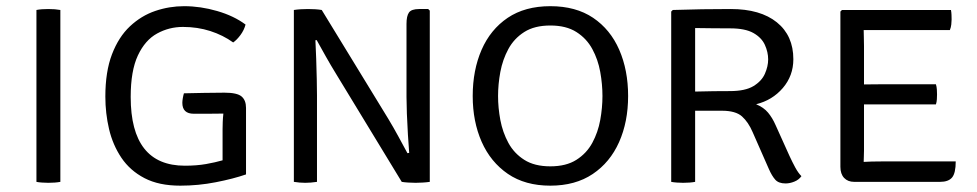

<svg xmlns="http://www.w3.org/2000/svg" viewBox="-20 -574 3083 606"><path d="M95 -542.5Q102 -544 112.5 -544.8Q123 -545.5 132.5 -545.5Q154.5 -545.5 170.5 -542.5V0Q154.5 3 132.5 3Q123 3 112.5 2.2Q102 1.5 95 0Z M560.5 -279.5Q592.5 -280 624 -280.8Q655.5 -281.5 688.5 -281.5Q728.5 -281.5 742.5 -269.5Q756.5 -257.5 756.5 -233.5V-23.5Q716 -9.5 661 1.2Q606 12 549 12Q481.5 12 436 -11.8Q390.5 -35.5 363.2 -76Q336 -116.5 324.2 -166.5Q312.5 -216.5 312.5 -269Q312.5 -348 333.5 -402.8Q354.5 -457.5 390.2 -491Q426 -524.5 470.2 -539.5Q514.5 -554.5 561 -554.5Q613 -554.5 665.5 -539.2Q718 -524 755 -496.5Q750.5 -479 739 -463.5Q727.5 -448 716 -440Q684 -463 643.8 -476Q603.5 -489 557.5 -489Q513.5 -489 475.8 -468.2Q438 -447.5 415.2 -399Q392.5 -350.5 392.5 -268Q392.5 -51 563.5 -51Q600.5 -51 630.2 -56.2Q660 -61.5 682.5 -68V-166Q682.5 -176 683 -189Q683.5 -202 685 -215.5Q660 -215 636 -215Q612 -215 591.5 -215Q555.5 -215 555.5 -249.5Q555.5 -255.5 557 -264.2Q558.5 -273 560.5 -279.5Z M1040 -342Q1024 -368 1008.8 -395Q993.5 -422 979.5 -447.5L975.5 -447Q977 -421.5 978 -388.2Q979 -355 979.8 -323.8Q980.5 -292.5 980.5 -273V0Q960.5 3 943.5 3Q926 3 907.5 0V-542.5Q917 -544 929.5 -544.8Q942 -545.5 952 -545.5Q963.5 -545.5 975.2 -544.8Q987 -544 995.5 -542.5L1205.5 -199Q1221.5 -172.5 1237 -144Q1252.5 -115.5 1266 -90.5L1271.5 -91.5Q1269.5 -115 1267.5 -148.8Q1265.5 -182.5 1264.2 -215.2Q1263 -248 1263 -268V-498.5Q1263 -523.5 1270.8 -534.5Q1278.5 -545.5 1303 -545.5H1331.5L1336.5 -540.5V0Q1326.5 1.5 1314.5 2.2Q1302.5 3 1292 3Q1281 3 1268.8 2.2Q1256.5 1.5 1248 0Z M1472 -271Q1472 -352.5 1500 -416.8Q1528 -481 1582.5 -517.8Q1637 -554.5 1717 -554.5Q1797.5 -554.5 1852 -517.8Q1906.5 -481 1934.5 -416.8Q1962.5 -352.5 1962.5 -271Q1962.5 -189.5 1934 -125.5Q1905.5 -61.5 1850.8 -24.8Q1796 12 1717 12Q1637.5 12 1583 -25.2Q1528.5 -62.5 1500.2 -126.5Q1472 -190.5 1472 -271ZM1552 -271Q1552 -234 1559.2 -195.2Q1566.5 -156.5 1584.5 -123.2Q1602.5 -90 1634.8 -69.5Q1667 -49 1717 -49Q1767 -49 1799.2 -69.5Q1831.5 -90 1849.5 -123.2Q1867.5 -156.5 1874.5 -195.2Q1881.5 -234 1881.5 -271Q1881.5 -308 1874.5 -347Q1867.5 -386 1849.5 -419.2Q1831.5 -452.5 1799.2 -473Q1767 -493.5 1717 -493.5Q1667 -493.5 1634.8 -473Q1602.5 -452.5 1584.5 -419.2Q1566.5 -386 1559.2 -347Q1552 -308 1552 -271Z M2484 -387Q2484 -335 2450.8 -296.2Q2417.5 -257.5 2366.5 -245Q2390.5 -235 2404.2 -218.5Q2418 -202 2428 -179L2472 -81.5Q2481 -62 2490.2 -45Q2499.5 -28 2509.5 -18Q2501.5 -6.5 2487.2 -0.8Q2473 5 2459.5 5Q2437.5 5 2427 -6.8Q2416.5 -18.5 2407 -40L2355.5 -157Q2342 -188.5 2322 -206.5Q2302 -224.5 2258.5 -224.5H2174V0Q2158 3 2136 3Q2126.5 3 2116.2 2.2Q2106 1.5 2098.5 0V-537.5L2103.5 -542.5Q2152 -544 2196.2 -544.8Q2240.5 -545.5 2286.5 -545.5Q2380 -545.5 2432 -503.5Q2484 -461.5 2484 -387ZM2174 -485.5V-285Q2204 -286 2233 -286.2Q2262 -286.5 2284 -286.5Q2332 -286.5 2358 -302.2Q2384 -318 2394.2 -341.2Q2404.5 -364.5 2404.5 -386.5Q2404.5 -409.5 2394.2 -432.2Q2384 -455 2358 -469.8Q2332 -484.5 2284.5 -484.5Q2262.5 -484.5 2230.5 -484.8Q2198.5 -485 2174 -485.5Z M2996.5 -64.5Q2996.5 -27.5 2985 -13.8Q2973.5 0 2947 0H2676Q2656 0 2644.2 -12.5Q2632.5 -25 2632.5 -47.5V-537.5L2637.5 -542.5H2981.5Q2983 -534.5 2983.2 -526.8Q2983.5 -519 2983.5 -512.5Q2983.5 -506 2982.5 -496.8Q2981.5 -487.5 2978 -479H2760.5Q2750 -479 2735.5 -479Q2721 -479 2706 -479Q2706 -470 2706.5 -456.8Q2707 -443.5 2707 -428.5V-307.5Q2722 -307.5 2736.2 -307.8Q2750.5 -308 2760.5 -308H2934Q2936.5 -300 2937 -291Q2937.5 -282 2937.5 -276Q2937.5 -269.5 2937 -260.8Q2936.5 -252 2934 -244.5H2760.5Q2750.5 -244.5 2736.2 -244.5Q2722 -244.5 2707 -244.5V-99Q2707 -89.5 2706.5 -78.8Q2706 -68 2706 -63Q2729 -64.5 2762 -64.5Z"/></svg>

Font: Signika SC Light
Style: Regular
Weight: 300
Designer: Anna Giedryś
Foundry: Anna Giedryś
Version: Version 2.000; ttfautohint (v1.8.3) -l 8 -r 50 -G 200 -x 9 -